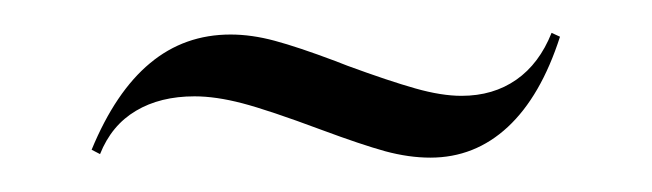

<svg xmlns="http://www.w3.org/2000/svg" viewBox="-20 -332 387 114"><path d="M34.4 -243.1Q48.6 -277.5 69.1 -294.5Q89.5 -311.5 116.9 -311.5Q129.4 -311.5 143.1 -307.8Q156.9 -304.1 179 -295.8L186.2 -293Q211 -283.9 226.6 -279.5Q242.1 -275.1 254 -275.1Q272.9 -275.1 286.6 -284.7Q300.2 -294.2 307.5 -312.5L312.5 -310.2Q301.1 -274.8 281.5 -256.6Q261.9 -238.4 235.5 -238.4Q222.8 -238.4 208.7 -242.2Q194.6 -246.1 170.9 -254.9Q139.5 -266.6 123.8 -270.7Q108.1 -274.8 95.5 -274.8Q75.1 -274.8 60.7 -266.2Q46.2 -257.6 39.4 -240.5Z"/></svg>

Font: Moniqa Black
Style: Regular
Weight: 900
Designer: Rajesh Rajput
Foundry: Rajesh Rajput
Version: Version 1.000